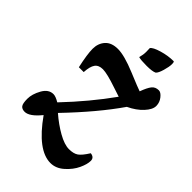

<svg xmlns="http://www.w3.org/2000/svg" viewBox="-290 -970 1206 1206"><g transform="rotate(45 312.5 -367.0)"><path d="M474 -736Q454 -726 403 -726Q352 -726 332 -732Q340 -761 340 -786Q340 -811 339 -819Q350 -836 402 -851.5Q454 -867 503 -867Q509 -867 509 -845Q509 -823 498 -785Q487 -747 474 -736ZM152 -419H109Q88 -514 88 -562Q88 -610 116.5 -642Q145 -674 202 -674Q259 -674 364 -630.5Q469 -587 486 -582Q504 -631 520.5 -651.5Q537 -672 567 -672Q585 -672 605 -647Q625 -622 625 -590.5Q625 -559 590 -521Q555 -483 498 -456Q393 -304 219 -123Q273 -76 330.5 -43.5Q388 -11 428.5 -11Q469 -11 491.5 -26.5Q514 -42 544 -90Q578 -86 578 -56Q578 -26 558 17Q538 60 497 96.5Q456 133 408 133Q294 133 165 -50Q108 20 66 20Q42 20 31 6Q20 -8 20 -50Q20 -92 46.5 -139.5Q73 -187 116 -187Q136 -187 169 -167Q310 -315 417 -465Q401 -470 356 -485Q262 -517 225 -517Q188 -517 171.5 -494Q155 -471 152 -419Z"/></g></svg>

Font: Clara
Style: Regular
Weight: 400
Designer: Proyecto DEMO
Foundry: Proyecto DEMO
Version: Version 1.002